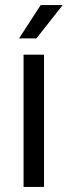

<svg xmlns="http://www.w3.org/2000/svg" viewBox="-20 -738 268 758"><path d="M123.8 -586.4H55.2L140.7 -718.1H227.6ZM73 0V-522.2H153.8V0Z"/></svg>

Font: Puralecka Narrow
Style: Regular
Weight: 400
Designer: Hector Gatti, Marcela Romero, Pablo Cosgaya and Nicolas Silva
Version: Version 1.004;PS 001.004;hotconv 1.0.70;makeotf.lib2.5.58329